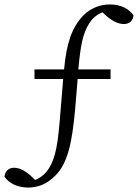

<svg xmlns="http://www.w3.org/2000/svg" viewBox="-44 -735 620 863"><path d="M83 108C124 108 166 94 205 54C260 -1 280 -91 294 -247L305 -380H453V-423H308C318 -531 328 -586 359 -633C372 -653 391 -669 416 -680L437 -661C466 -637 491 -627 513 -627C540 -627 554 -644 556 -666C537 -694 501 -715 450 -715C408 -715 365 -700 331 -666C278 -611 255 -540 244 -423H111V-380H240L228 -235C217 -93 208 -27 173 26C160 46 140 63 114 74L93 54C65 30 42 19 19 19C-7 19 -21 36 -24 59C-5 87 32 108 83 108Z"/></svg>

Font: Kiri Minchoo Light
Style: Regular
Weight: 300
Designer: Ryoko NISHIZUKA 西塚涼子 (kana & ideographs); Frank Grießhammer (Latin, Greek & Cyrillic);
akenotsuki.com/eyeben/fonts/ (U+
Foundry: Adobe
akenotsuki.com/eyeben/fonts/
Version: Version 4.002;hotconv 1.0.119;makeotfexe 2.5.65604